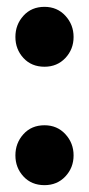

<svg xmlns="http://www.w3.org/2000/svg" viewBox="-20 -524 260 561"><path d="M195 -70Q195 -34 171 -8.5Q147 17 110 17Q72 17 48.5 -8.5Q25 -34 25 -70Q25 -106 48.5 -132Q72 -158 110 -158Q147 -158 171 -132Q195 -106 195 -70ZM195 -416Q195 -380 171 -354.5Q147 -329 110 -329Q72 -329 48.5 -354.5Q25 -380 25 -416Q25 -452 48.5 -478Q72 -504 110 -504Q147 -504 171 -478Q195 -452 195 -416Z"/></svg>

Font: Fira Sans Extra Condensed
Style: Bold
Weight: 700
Width: 1
Designer: Carrois Corporate & Edenspiekermann AG
Foundry: Carrois Corporate GbR & Edenspiekermann AG
Version: Version 4.203